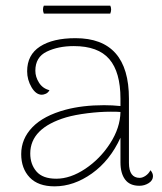

<svg xmlns="http://www.w3.org/2000/svg" viewBox="-20 -647 574 679"><path d="M521 -24Q521 -9 506 0.5Q491 10 473 10Q439 10 422.5 -12Q406 -34 406 -73V-160Q369 -79 305 -33.5Q241 12 173 12Q115 12 85 -19.5Q55 -51 55 -102Q55 -156 94.5 -197Q134 -238 212 -259Q272 -275 348 -275Q378 -275 406 -272V-298Q406 -392 366.5 -438Q327 -484 241 -484Q186 -484 145.5 -464.5Q105 -445 105 -397Q105 -375 118 -354.5Q131 -334 155 -328Q150 -319 142 -315.5Q134 -312 128 -312Q107 -312 91.5 -338.5Q76 -365 76 -395Q76 -453 121.5 -482.5Q167 -512 247 -512Q436 -512 436 -298V-71Q436 -18 474 -18Q484 -18 495 -25.5Q506 -33 512 -45Q521 -35 521 -24ZM406 -251Q396 -252 372 -252Q333 -252 289 -246.5Q245 -241 214 -232Q87 -194 87 -104Q87 -66 109 -40.5Q131 -15 179 -15Q229 -15 281.5 -50Q334 -85 369.5 -140Q405 -195 406 -251ZM370 -627Q373 -621 373 -613Q373 -607 370 -599H135Q132 -607 132 -613Q132 -621 135 -627Z"/></svg>

Font: Arima Madurai Thin
Style: Regular
Weight: 250
Designer: Joana Correia and Natanael Gama
Foundry: NDISCOVER
Version: Version 1.020; ttfautohint (v1.5) -l 7 -r 28 -G 50 -x 13 -D 